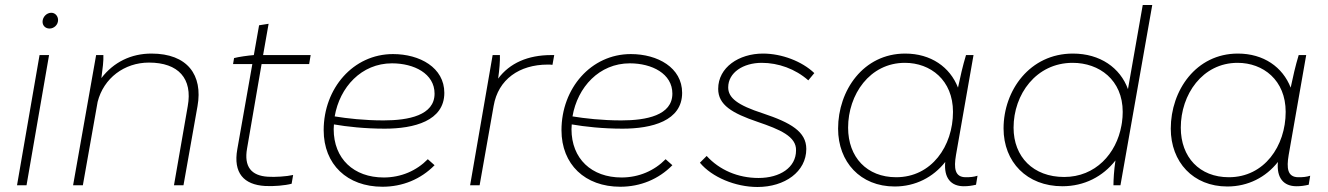

<svg xmlns="http://www.w3.org/2000/svg" viewBox="-20 -740 5307 767"><path d="M48 0H86L176 -520H138ZM178 -626C195 -626 212 -640 212 -660C212 -675 201 -689 185 -689C166 -689 150 -672 150 -653C150 -638 161 -626 178 -626Z M272 0H311L370 -333C394 -428 477 -490 575 -490C693 -490 750 -426 730 -316L675 0H713L769 -316C791 -440 729 -526 585 -526C504 -526 434 -492 385 -428C390 -465 394 -497 393 -520H364Z M1039 3C1073 5 1119 1 1145 -6L1151 -41C1125 -35 1078 -32 1050 -34C984 -38 954 -74 967 -147L1025 -484H1215L1221 -520H1031L1053 -645L1015 -639L994 -520C970 -518 934 -513 915 -508L911 -484H988L928 -144C911 -49 954 -2 1039 3Z M1508 6C1588 6 1661 -24 1716 -80L1689 -104C1644 -58 1582 -31 1513 -31C1393 -31 1313 -106 1313 -224L1314 -243C1366 -234 1437 -226 1517 -226C1634 -226 1755 -257 1755 -369C1755 -470 1657 -524 1550 -524C1391 -524 1273 -387 1273 -220C1273 -83 1367 6 1508 6ZM1317 -275C1337 -392 1424 -487 1546 -487C1634 -487 1716 -446 1716 -366C1716 -279 1612 -259 1512 -259C1435 -259 1366 -267 1317 -275Z M1858 0H1896L1952 -317C1970 -423 2055 -482 2168 -482C2175 -482 2181 -482 2187 -481L2194 -520H2182C2089 -520 2016 -488 1970 -426C1975 -462 1978 -497 1977 -520H1948Z M2458 6C2538 6 2611 -24 2666 -80L2639 -104C2594 -58 2532 -31 2463 -31C2343 -31 2263 -106 2263 -224L2264 -243C2316 -234 2387 -226 2467 -226C2584 -226 2705 -257 2705 -369C2705 -470 2607 -524 2500 -524C2341 -524 2223 -387 2223 -220C2223 -83 2317 6 2458 6ZM2267 -275C2287 -392 2374 -487 2496 -487C2584 -487 2666 -446 2666 -366C2666 -279 2562 -259 2462 -259C2385 -259 2316 -267 2267 -275Z M3006 7C3115 7 3201 -54 3201 -145C3201 -214 3139 -250 3028 -287C2926 -320 2889 -349 2889 -391C2889 -450 2949 -489 3023 -489C3089 -489 3157 -465 3209 -419L3233 -448C3184 -495 3103 -526 3028 -526C2932 -526 2849 -471 2849 -385C2849 -321 2904 -288 3007 -253C3095 -223 3162 -195 3160 -139C3160 -71 3096 -29 3010 -29C2928 -29 2854 -61 2803 -117L2776 -90C2824 -32 2918 7 3006 7Z M3830 4C3848 4 3861 2 3879 -2L3885 -38C3869 -33 3856 -32 3838 -32C3794 -32 3790 -68 3799 -121L3869 -520H3839C3826 -477 3816 -433 3807 -390C3775 -472 3699 -526 3596 -526C3429 -526 3328 -379 3328 -226C3328 -93 3417 5 3554 5C3637 5 3708 -32 3756 -93C3750 -29 3779 4 3830 4ZM3595 -489C3697 -489 3787 -420 3787 -293C3787 -157 3702 -32 3560 -32C3443 -32 3368 -112 3368 -230C3368 -362 3454 -489 3595 -489Z M4428 0H4456L4583 -720H4545L4486 -384C4455 -469 4375 -526 4266 -526C4094 -526 3989 -379 3989 -227C3989 -93 4082 4 4224 4C4312 4 4386 -35 4436 -99C4430 -60 4428 -20 4428 0ZM4265 -489C4371 -489 4465 -421 4465 -293C4465 -279 4464 -265 4462 -251L4460 -239C4440 -126 4356 -33 4231 -33C4108 -33 4029 -113 4029 -230C4029 -363 4119 -489 4265 -489Z M5159 4C5177 4 5190 2 5208 -2L5214 -38C5198 -33 5185 -32 5167 -32C5123 -32 5119 -68 5128 -121L5198 -520H5168C5155 -477 5145 -433 5136 -390C5104 -472 5028 -526 4925 -526C4758 -526 4657 -379 4657 -226C4657 -93 4746 5 4883 5C4966 5 5037 -32 5085 -93C5079 -29 5108 4 5159 4ZM4924 -489C5026 -489 5116 -420 5116 -293C5116 -157 5031 -32 4889 -32C4772 -32 4697 -112 4697 -230C4697 -362 4783 -489 4924 -489Z"/></svg>

Font: Fixel Display 20240404 ExLight
Style: Italic
Weight: 200
Italic angle: -10°
Designer: AlfaBravo + MacPaw
Foundry: Kyrylo Tkachov, Marchela Mozhyna, Serhii Makarenko, Maria Weinstein, Zakhar Kryvoshyya
Version: Version 1.211;Glyphs 3.2 (3225)